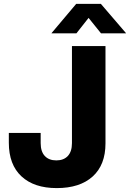

<svg xmlns="http://www.w3.org/2000/svg" viewBox="-20 -967 675 998"><path d="M274.9 10.7Q157.2 10.7 91.6 -50.3Q25.9 -111.3 25.9 -225.1V-275.9H191.4V-223.1Q191.4 -179.2 212.9 -156.2Q234.4 -133.3 272.9 -133.3Q311 -133.3 332.5 -156.2Q354 -179.2 354 -223.1V-727.5H528.3V-221.7Q528.3 -109.9 461.7 -49.6Q395 10.7 274.9 10.7ZM377.4 -793.9H248V-794.9L376 -946.8H504.4L634.8 -794.9V-793.9H504.9L440.4 -874Z"/></svg>

Font: Inter 28pt ExtraBold
Style: Regular
Weight: 800
Designer: Rasmus Andersson
Foundry: rsms
Version: Version 4.001;git-66647c0bb